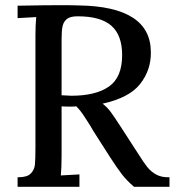

<svg xmlns="http://www.w3.org/2000/svg" viewBox="-20 -722 675 742"><path d="M635 -37V0H498Q470 -24 451.5 -48Q433 -72 407 -112L340 -217Q338 -221 334.5 -226.5Q331 -232 327 -239Q324 -243 308 -268.5Q292 -294 275 -311Q267 -310 251 -310Q229 -310 218 -311V-121Q218 -71 215 -44L287 -48V0H48V-37H51Q85 -37 99 -51.5Q113 -66 115 -86Q117 -106 117 -158V-586Q117 -626 120 -656L48 -652V-700H51Q155 -702 211 -702Q260 -702 284 -701Q563 -697 563 -520Q564 -452 522 -398Q480 -344 375 -321H377Q395 -307 408.5 -288.5Q422 -270 444 -236L512 -131Q535 -94 549.5 -76Q564 -58 584.5 -47Q605 -36 635 -37ZM452 -509Q452 -586 410.5 -622.5Q369 -659 280 -659Q252 -659 239 -649Q226 -639 222 -621.5Q218 -604 218 -572V-542V-354H215Q245 -352 256 -352Q350 -352 401 -387.5Q452 -423 452 -509Z"/></svg>

Font: Sumana
Style: Regular
Weight: 400
Designer: Cyreal, Alexei Vanyashin (Devanagari), Olga Karpushina (Latin)
Foundry: Cyreal
Version: Version 1.015;PS 001.015;hotconv 1.0.70;makeotf.lib2.5.58329